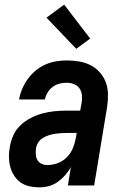

<svg xmlns="http://www.w3.org/2000/svg" viewBox="-20 -798 540 826"><path d="M150 8Q128 8 107 3.5Q86 -1 69.5 -12.5Q53 -24 41.5 -41.5Q30 -59 24.5 -79Q19 -99 18.5 -121Q18 -143 22 -164Q26 -190 37 -215Q48 -240 68 -259Q88 -278 112.5 -290.5Q137 -303 163 -310Q189 -317 214.5 -319.5Q240 -322 266 -322H325L331 -355Q334 -371 332.5 -387.5Q331 -404 322.5 -417Q314 -430 298.5 -436Q283 -442 267 -442Q251 -442 235.5 -438Q220 -434 206.5 -424Q193 -414 184.5 -399.5Q176 -385 173 -370H62Q66 -393 75.5 -415.5Q85 -438 99.5 -458Q114 -478 133 -494Q152 -510 174.5 -520Q197 -530 220.5 -534Q244 -538 267 -538Q294 -538 320.5 -533.5Q347 -529 369.5 -517.5Q392 -506 409 -487Q426 -468 435 -444Q444 -420 444.5 -393Q445 -366 441 -339L385 0H272L285 -80Q275 -61 260.5 -44.5Q246 -28 228.5 -15.5Q211 -3 190.5 2.5Q170 8 150 8ZM184 -88Q206 -88 228 -96Q250 -104 267 -121Q284 -138 293 -159.5Q302 -181 306 -203L310 -226H266Q253 -226 240 -225Q227 -224 214 -222Q201 -220 188 -215.5Q175 -211 163.5 -204Q152 -197 144.5 -185Q137 -173 135 -160Q133 -147 134 -133.5Q135 -120 141 -109.5Q147 -99 158.5 -93.5Q170 -88 184 -88ZM308 -588 180 -722 256 -778 368 -632Z"/></svg>

Font: Iosevka Curly Oblique
Style: Bold
Weight: 700
Italic angle: -9°
Monospace: yes
Designer: Belleve Invis
Foundry: Belleve Invis
Version: Version 11.1.0; ttfautohint (v1.8.3)